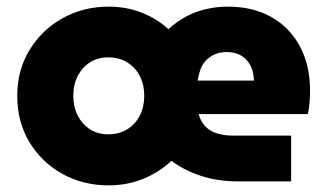

<svg xmlns="http://www.w3.org/2000/svg" viewBox="-20 -547 986 579"><path d="M307 12Q231 12 168.5 -22.5Q106 -57 69 -118Q32 -179 32 -258Q32 -336 69.5 -397Q107 -458 169.5 -492.5Q232 -527 308 -527Q361 -527 407 -509Q453 -491 488 -459Q513 -482 541 -497Q569 -512 601 -519.5Q633 -527 667 -527Q743 -527 798.5 -495.5Q854 -464 884.5 -407Q915 -350 915 -274Q915 -258 913.5 -237.5Q912 -217 908 -203H579Q585 -181 598.5 -166.5Q612 -152 633.5 -145Q655 -138 684 -138H858V0H698Q637 0 586.5 -16.5Q536 -33 497 -62Q461 -28 412.5 -8Q364 12 307 12ZM307 -142Q339 -142 363.5 -157Q388 -172 401.5 -198.5Q415 -225 415 -258Q415 -292 401.5 -318Q388 -344 363.5 -359Q339 -374 307 -374Q275 -374 251.5 -359Q228 -344 214.5 -318Q201 -292 201 -258Q201 -225 214.5 -198.5Q228 -172 251.5 -157Q275 -142 307 -142ZM576 -304H746Q745 -319 742 -331.5Q739 -344 732 -355Q725 -366 715 -374Q705 -382 692 -386Q679 -390 664 -390Q643 -390 627.5 -383Q612 -376 601 -364.5Q590 -353 584.5 -337.5Q579 -322 576 -304Z"/></svg>

Font: MuseoModerno Thin ExtraBold
Style: Regular
Weight: 800
Version: Version 1.002